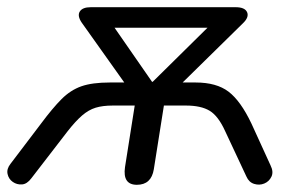

<svg xmlns="http://www.w3.org/2000/svg" viewBox="-28 -506 833 533"><path d="M352 7Q312 7 319 -42L346 -213H285Q257 -213 237.5 -207Q218 -201 200 -185.5Q182 -170 160 -142L59 -11Q47 5 33 6Q19 7 7.5 -1Q-4 -9 -7 -23Q-10 -37 1 -51L86 -163Q118 -206 143 -231Q168 -256 198 -266.5Q228 -277 277 -277H317L199 -443Q186 -462 193.5 -474Q201 -486 224 -486H626Q652 -486 658 -472Q664 -458 646 -441L479 -277H515Q573 -277 606.5 -251.5Q640 -226 670 -163L723 -47Q732 -29 725.5 -15.5Q719 -2 705.5 3.5Q692 9 677.5 4.5Q663 0 656 -16L597 -142Q578 -184 554 -198.5Q530 -213 488 -213H427L399 -36Q392 7 352 7ZM394 -279H396L548 -429H290Z"/></svg>

Font: Nunito
Style: Italic
Weight: 400
Italic angle: -9°
Designer: Vernon Adams
Foundry: Vernon Adams
Version: Version 3.601; ttfautohint (v1.8.2.53-6de2)